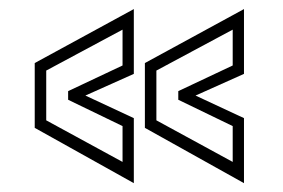

<svg xmlns="http://www.w3.org/2000/svg" viewBox="-20 -522 640 434"><path d="M531.5 -108 307.5 -233V-379.5L531.5 -501.5V-355L422 -306L531.5 -255ZM506 -156V-237L383 -296.5V-316L506 -374V-455L333.5 -362.5V-250ZM282.5 -108 58.5 -233V-379.5L282.5 -501.5V-355L173 -306L282.5 -255ZM257 -156V-237L134 -296.5V-316L257 -374V-455L84.5 -362.5V-250Z"/></svg>

Font: Tourney Thin Light
Style: Regular
Weight: 300
Version: Version 1.015